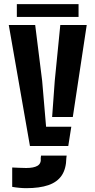

<svg xmlns="http://www.w3.org/2000/svg" viewBox="-20 -724 470 952"><path d="M128.5 0 23.5 -600H154.5L189 -323.5L208.5 -95.5H333.5L318.5 0ZM110 209Q94 209 75.5 207.2Q57 205.5 40.5 202.5V106.5Q53.5 107 74.5 108Q95.5 109 110 109Q147.5 109 166.2 97.8Q185 86.5 182 59.5L183.5 47.5H310.5L309 59.5Q308 113.5 285.8 146.2Q263.5 179 219.8 194Q176 209 110 209ZM238.5 -144 251.5 -323.5 279 -600H410L341 -144ZM63.5 -703.5H369.5V-640H63.5Z"/></svg>

Font: Big Shoulders Stencil Display Thin ExtraBold
Style: Regular
Weight: 800
Version: Version 2.001